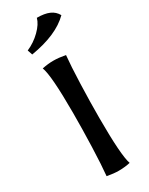

<svg xmlns="http://www.w3.org/2000/svg" viewBox="-194 -763 629 808"><g transform="rotate(-30 121.0 -359.0)"><path d="M68 0Q73 -49 76 -136.5Q79 -224 79 -302Q79 -485 62 -527Q91 -533 116 -533Q142 -533 175 -527Q170 -478 167 -391.5Q164 -305 164 -227Q164 -44 180 0Q153 6 124 6Q100 6 68 0ZM45 -624Q82 -640 111 -668.5Q140 -697 147 -724Q184 -724 207 -714Q230 -704 242 -682Q181 -621 53 -600Z"/></g></svg>

Font: Mirza
Style: Regular
Weight: 400
Designer: Arabic design by Kourosh Beigpour, Latin design by Eduardo Tunni, engineering by Lasse Fister
Version: Version 1.000